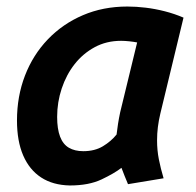

<svg xmlns="http://www.w3.org/2000/svg" viewBox="-20 -556 600 588"><path d="M194 12Q142 11 106 -12.5Q70 -36 51 -80Q32 -124 32 -187Q32 -261 56.5 -324.5Q81 -388 126.5 -435.5Q172 -483 234 -509.5Q296 -536 370 -536Q397 -536 426 -532.5Q455 -529 484.5 -521.5Q514 -514 542 -502L471 -208Q466 -187 463.5 -167Q461 -147 461 -126Q461 -96 466.5 -68Q472 -40 481 -10L372 8Q368 -1 361.5 -17.5Q355 -34 352 -42Q330 -25 291 -6.5Q252 12 194 12ZM235 -93Q270 -93 295 -108Q320 -123 337 -144Q339 -161 341.5 -177Q344 -193 348 -212L400 -426Q390 -428 376 -429.5Q362 -431 351 -431Q306 -431 270 -411.5Q234 -392 208.5 -359.5Q183 -327 169 -285Q155 -243 155 -198Q155 -161 164 -137.5Q173 -114 191 -103.5Q209 -93 235 -93Z"/></svg>

Font: Ubuntu Sans Mono SemiBold
Style: Italic
Weight: 600
Italic angle: -13.5°
Monospace: yes
Designer: Dalton Maag Ltd
Foundry: Dalton Maag Ltd
Version: Version 1.006